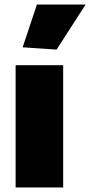

<svg xmlns="http://www.w3.org/2000/svg" viewBox="-20 -828 398 848"><path d="M80 -619 143 -808H358L230 -609ZM49 -540H259V0H49Z"/></svg>

Font: Encode Sans Narrow
Style: Black
Weight: 900
Designer: Pablo Impallari, Andres Torresi
Foundry: Pablo Impallari, Andres Torresi
Version: Version 1.000; ttfautohint (v1.00) -l 8 -r 50 -G 200 -x 14 -